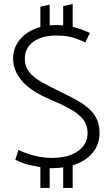

<svg xmlns="http://www.w3.org/2000/svg" viewBox="-20 -820 548 951"><path d="M180 111V8Q157 4 134 -1Q111 -6 91 -13.5Q71 -21 56 -29L71 -77Q89 -69 115 -59.5Q141 -50 172.5 -44Q204 -38 237 -38Q295 -38 334 -54Q373 -70 393.5 -98Q414 -126 414 -160Q414 -199 393 -227Q372 -255 330.5 -278.5Q289 -302 229 -327Q184 -346 149.5 -368Q115 -390 92 -415.5Q69 -441 57 -469.5Q45 -498 45 -530Q45 -585 81 -627Q117 -669 180 -686V-787L226 -797V-695Q234 -695 241.5 -695.5Q249 -696 257 -696Q266 -696 275 -695.5Q284 -695 293 -694V-790L340 -800V-687Q365 -681 386.5 -673Q408 -665 425 -657L403 -610Q386 -618 365.5 -626Q345 -634 319.5 -639Q294 -644 259 -644Q187 -644 145 -613Q103 -582 103 -530Q103 -491 124.5 -463.5Q146 -436 188 -412.5Q230 -389 290 -360Q335 -339 369.5 -318.5Q404 -298 427 -275.5Q450 -253 461.5 -225Q473 -197 473 -160Q473 -105 438.5 -63Q404 -21 340 -1V111H293V9Q280 11 266 12Q252 13 238 13H226V111Z"/></svg>

Font: Catamaran Thin Light
Style: Regular
Weight: 300
Version: Version 2.000